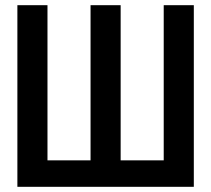

<svg xmlns="http://www.w3.org/2000/svg" viewBox="-20 -720 814 740"><path d="M445 -700V-102H611V-700H727V0H47V-700H163V-102H329V-700Z"/></svg>

Font: Tektur SemiCondensed Medium
Style: Regular
Weight: 500
Width: 4
Designer: Adam Jagosz
Foundry: Adam Jagosz
Version: Version 1.005;gftools[0.9.30]